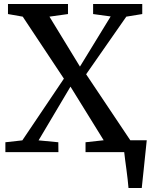

<svg xmlns="http://www.w3.org/2000/svg" viewBox="-20 -763 756 963"><path d="M624.5 180Q623 160 620.2 136.2Q617.5 112.5 614.2 87.8Q611 63 607.8 40.2Q604.5 17.5 603 0L559 -59.5H716Q714 -40 711.5 -15.8Q709 8.5 706.2 34.8Q703.5 61 700.8 87.2Q698 113.5 695.5 137.2Q693 161 691 180ZM92 -59 300.5 -368.5 94 -679.5 20 -692.5V-743H321V-692.5L228 -679.5L381 -429L535 -680.5L447 -692.5V-743H693.5V-692.5L613.5 -679.5L412 -390.5L633.5 -59.5L709.5 -49.5V0H409V-49.5L500 -59.5L333.5 -328.5L173.5 -59L272.5 -49.5L273 0H7V-49.5Z"/></svg>

Font: Merriweather 24pt Medium
Style: Regular
Weight: 500
Designer: Eben Sorkin
Foundry: Eben Sorkin
Version: Version 2.100